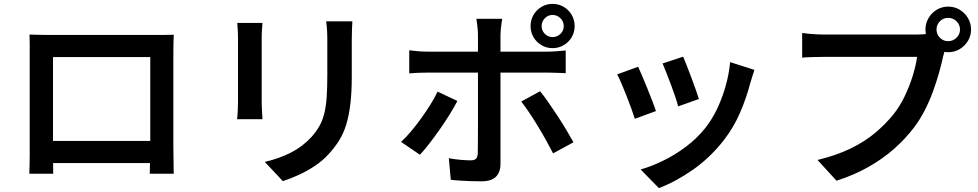

<svg xmlns="http://www.w3.org/2000/svg" viewBox="-20 -881 5040 989"><path d="M132 -703Q162 -702 187.5 -701.5Q213 -701 233 -701Q247 -701 280.5 -701Q314 -701 359 -701Q404 -701 455.5 -701Q507 -701 558.5 -701Q610 -701 654.5 -701Q699 -701 732 -701Q765 -701 779 -701Q797 -701 823 -701Q849 -701 875 -702Q874 -681 873.5 -656.5Q873 -632 873 -610Q873 -598 873 -568.5Q873 -539 873 -498Q873 -457 873 -410.5Q873 -364 873 -317.5Q873 -271 873 -230Q873 -189 873 -160Q873 -131 873 -120Q873 -106 873.5 -84.5Q874 -63 874 -41.5Q874 -20 874.5 -4Q875 12 875 14H751Q752 11 752 -10.5Q752 -32 753 -60.5Q754 -89 754 -115Q754 -126 754 -157Q754 -188 754 -231Q754 -274 754 -322.5Q754 -371 754 -418Q754 -465 754 -503Q754 -541 754 -564Q754 -587 754 -587H253Q253 -587 253 -564.5Q253 -542 253 -503.5Q253 -465 253 -418.5Q253 -372 253 -323.5Q253 -275 253 -232Q253 -189 253 -158Q253 -127 253 -115Q253 -98 253 -77Q253 -56 253.5 -36.5Q254 -17 254 -3Q254 11 254 14H131Q131 11 131.5 -3.5Q132 -18 132.5 -39.5Q133 -61 133 -82.5Q133 -104 133 -121Q133 -132 133 -161.5Q133 -191 133 -232Q133 -273 133 -320Q133 -367 133 -413.5Q133 -460 133 -500.5Q133 -541 133 -570Q133 -599 133 -610Q133 -631 133 -656.5Q133 -682 132 -703ZM799 -155V-41H193V-155Z M1795 -771Q1794 -751 1793 -727Q1792 -703 1792 -675Q1792 -651 1792 -615.5Q1792 -580 1792 -545Q1792 -510 1792 -487Q1792 -404 1784.5 -343.5Q1777 -283 1763 -238Q1749 -193 1727.5 -158.5Q1706 -124 1678 -93Q1646 -56 1603.5 -27.5Q1561 1 1517.5 20.5Q1474 40 1437 52L1344 -47Q1417 -64 1477.5 -94.5Q1538 -125 1584 -175Q1610 -204 1626.5 -234Q1643 -264 1651.5 -301Q1660 -338 1663 -385Q1666 -432 1666 -494Q1666 -518 1666 -552.5Q1666 -587 1666 -620.5Q1666 -654 1666 -675Q1666 -703 1664.5 -727Q1663 -751 1660 -771ZM1332 -763Q1331 -746 1329.5 -728Q1328 -710 1328 -688Q1328 -678 1328 -653Q1328 -628 1328 -594.5Q1328 -561 1328 -524Q1328 -487 1328 -452.5Q1328 -418 1328 -391Q1328 -364 1328 -351Q1328 -332 1329.5 -308Q1331 -284 1332 -267H1201Q1203 -280 1204.5 -304.5Q1206 -329 1206 -352Q1206 -365 1206 -391.5Q1206 -418 1206 -453Q1206 -488 1206 -524.5Q1206 -561 1206 -594.5Q1206 -628 1206 -653Q1206 -678 1206 -688Q1206 -701 1205 -723.5Q1204 -746 1202 -763Z M2770 -747Q2770 -723 2786.5 -706.5Q2803 -690 2826 -690Q2850 -690 2867 -706.5Q2884 -723 2884 -747Q2884 -770 2867 -787Q2850 -804 2826 -804Q2803 -804 2786.5 -787Q2770 -770 2770 -747ZM2713 -747Q2713 -778 2728 -804Q2743 -830 2769 -845.5Q2795 -861 2826 -861Q2858 -861 2884 -845.5Q2910 -830 2925 -804Q2940 -778 2940 -747Q2940 -715 2925 -689.5Q2910 -664 2884 -648.5Q2858 -633 2826 -633Q2795 -633 2769 -648.5Q2743 -664 2728 -689.5Q2713 -715 2713 -747ZM2567 -784Q2566 -777 2563.5 -762Q2561 -747 2559.5 -730Q2558 -713 2558 -701Q2558 -673 2558 -637.5Q2558 -602 2558 -567Q2558 -532 2558 -504Q2558 -484 2558 -447.5Q2558 -411 2558 -365Q2558 -319 2558 -270Q2558 -221 2558 -175Q2558 -129 2558 -93Q2558 -57 2558 -36Q2558 6 2534.5 29.5Q2511 53 2459 53Q2434 53 2406.5 52Q2379 51 2352.5 49.5Q2326 48 2302 45L2292 -66Q2324 -60 2354.5 -57.5Q2385 -55 2404 -55Q2424 -55 2432 -63.5Q2440 -72 2441 -91Q2441 -102 2441.5 -132.5Q2442 -163 2442 -205.5Q2442 -248 2442 -295.5Q2442 -343 2442 -386Q2442 -429 2442 -460.5Q2442 -492 2442 -504Q2442 -522 2442 -557.5Q2442 -593 2442 -633Q2442 -673 2442 -702Q2442 -720 2439 -746Q2436 -772 2434 -784ZM2088 -622Q2110 -619 2134 -617Q2158 -615 2181 -615Q2194 -615 2230.5 -615Q2267 -615 2318 -615Q2369 -615 2428.5 -615Q2488 -615 2547.5 -615Q2607 -615 2659 -615Q2711 -615 2748 -615Q2785 -615 2800 -615Q2820 -615 2847 -617Q2874 -619 2894 -621V-504Q2872 -505 2846.5 -506Q2821 -507 2801 -507Q2786 -507 2749 -507Q2712 -507 2660 -507Q2608 -507 2549 -507Q2490 -507 2431 -507Q2372 -507 2320 -507Q2268 -507 2231.5 -507Q2195 -507 2181 -507Q2159 -507 2134 -506Q2109 -505 2088 -503ZM2336 -361Q2319 -328 2295 -289.5Q2271 -251 2243.5 -212Q2216 -173 2190 -139.5Q2164 -106 2143 -84L2046 -150Q2071 -173 2097.5 -204.5Q2124 -236 2149.5 -271.5Q2175 -307 2197 -342Q2219 -377 2234 -409ZM2762 -411Q2782 -387 2805 -353.5Q2828 -320 2852.5 -283Q2877 -246 2898 -210.5Q2919 -175 2934 -148L2829 -91Q2813 -122 2792.5 -159Q2772 -196 2749.5 -233Q2727 -270 2705 -302.5Q2683 -335 2665 -358Z M3499 -589Q3506 -573 3517.5 -543.5Q3529 -514 3541.5 -480.5Q3554 -447 3564.5 -417.5Q3575 -388 3580 -371L3473 -333Q3469 -351 3459 -380.5Q3449 -410 3437 -442.5Q3425 -475 3413 -505Q3401 -535 3393 -554ZM3866 -521Q3859 -499 3854 -483.5Q3849 -468 3845 -454Q3825 -377 3792 -300.5Q3759 -224 3707 -157Q3637 -68 3549 -6.5Q3461 55 3374 88L3280 -8Q3336 -24 3396.5 -53.5Q3457 -83 3513 -125Q3569 -167 3610 -218Q3645 -261 3672 -316.5Q3699 -372 3717 -435Q3735 -498 3741 -561ZM3267 -537Q3276 -518 3288.5 -488.5Q3301 -459 3314.5 -425.5Q3328 -392 3340 -361Q3352 -330 3359 -309L3250 -269Q3244 -288 3232.5 -320.5Q3221 -353 3207 -388Q3193 -423 3180.5 -452.5Q3168 -482 3159 -498Z M4804 -729Q4804 -704 4821.5 -686.5Q4839 -669 4864 -669Q4889 -669 4907 -686.5Q4925 -704 4925 -729Q4925 -754 4907 -771.5Q4889 -789 4864 -789Q4839 -789 4821.5 -771.5Q4804 -754 4804 -729ZM4747 -729Q4747 -761 4763 -788Q4779 -815 4805.5 -831Q4832 -847 4864 -847Q4897 -847 4923.5 -831Q4950 -815 4966 -788Q4982 -761 4982 -729Q4982 -697 4966 -670.5Q4950 -644 4923.5 -628Q4897 -612 4864 -612Q4832 -612 4805.5 -628Q4779 -644 4763 -670.5Q4747 -697 4747 -729ZM4858 -653Q4852 -640 4847 -623Q4842 -606 4838 -590Q4830 -552 4817 -506Q4804 -460 4786 -410.5Q4768 -361 4743.5 -313Q4719 -265 4688 -224Q4643 -165 4584.5 -113.5Q4526 -62 4452.5 -20.5Q4379 21 4289 50L4191 -57Q4290 -81 4362.5 -116.5Q4435 -152 4488.5 -197Q4542 -242 4583 -293Q4617 -336 4641.5 -388Q4666 -440 4682 -492Q4698 -544 4704 -588Q4689 -588 4653 -588Q4617 -588 4569 -588Q4521 -588 4468.5 -588Q4416 -588 4367 -588Q4318 -588 4280.5 -588Q4243 -588 4225 -588Q4192 -588 4161.5 -587Q4131 -586 4112 -584V-711Q4127 -709 4147 -707Q4167 -705 4188.5 -704Q4210 -703 4226 -703Q4240 -703 4270.5 -703Q4301 -703 4340.5 -703Q4380 -703 4424.5 -703Q4469 -703 4512.5 -703Q4556 -703 4594.5 -703Q4633 -703 4660.5 -703Q4688 -703 4699 -703Q4713 -703 4732.5 -704Q4752 -705 4770 -710Z"/></svg>

Font: Noto Sans KR SemiBold
Style: Regular
Weight: 600
Designer: Ryoko NISHIZUKA  (kana, bopomofo & ideographs); Paul D. Hunt (Latin, Greek & Cyrillic); Sandoll Communications , Soo-you
Foundry: Adobe
Version: Version 2.004-H2;hotconv 1.0.118;makeotfexe 2.5.65603